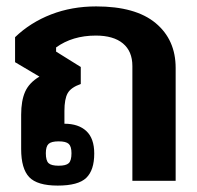

<svg xmlns="http://www.w3.org/2000/svg" viewBox="-20 -564 615 599"><path d="M46 -99V-206Q46 -250 58.5 -278Q71 -306 103 -325L27 -370V-448Q75 -494 139.5 -519Q204 -544 280 -544Q403 -544 465.5 -492Q528 -440 528 -352V0H393V-358Q393 -404 363.5 -428.5Q334 -453 279 -453Q206 -453 155 -416V-403L232 -355V-302Q201 -291 191 -273Q181 -255 181 -218V-178Q225 -178 249.5 -155Q274 -132 274 -85Q274 -33 249 -9Q224 15 160 15Q96 15 71 -11.5Q46 -38 46 -99ZM203 -86Q203 -107 194.5 -115Q186 -123 163 -123Q140 -123 131.5 -115Q123 -107 123 -86Q123 -63 131.5 -55Q140 -47 163 -47Q186 -47 194.5 -55Q203 -63 203 -86Z"/></svg>

Font: Pridi Medium
Style: Regular
Weight: 500
Designer: Katatrad Team
Foundry: CadsonDemak
Version: Version 1.001